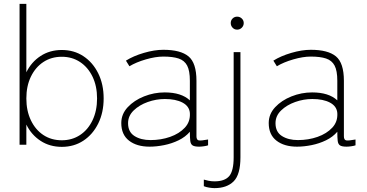

<svg xmlns="http://www.w3.org/2000/svg" viewBox="-20 -747 1895 991"><path d="M299 11Q237 11 189.5 -20Q142 -51 116 -104V0H81V-727H116V-374Q142 -427 189.5 -458Q237 -489 299 -489Q362 -489 410.5 -457Q459 -425 487 -368.5Q515 -312 515 -239Q515 -166 487 -109.5Q459 -53 410.5 -21Q362 11 299 11ZM299 -23Q352 -23 393 -50Q434 -77 457.5 -126Q481 -175 481 -239Q481 -303 457.5 -351.5Q434 -400 393 -427Q352 -454 299 -454Q245 -454 204 -427Q163 -400 139.5 -351.5Q116 -303 116 -239Q116 -175 139.5 -126Q163 -77 204 -50Q245 -23 299 -23Z M752 10Q686 10 646 -21Q606 -52 606 -112Q606 -158 639 -193.5Q672 -229 723.5 -249.5Q775 -270 830 -270Q916 -270 960 -229V-330Q960 -382 946 -408.5Q932 -435 902 -445Q872 -455 823 -455Q783 -455 733 -440.5Q683 -426 648 -405L630 -434Q668 -458 722.5 -474Q777 -490 823 -490Q912 -490 953 -456Q994 -422 994 -330V-44Q994 -25 1005.5 -22.5Q1017 -20 1054 -27V3Q1046 6 1032 8Q1018 10 1008 10Q984 10 974 3.5Q964 -3 962 -20Q960 -37 960 -67Q937 -40 902 -23Q867 -6 827.5 2Q788 10 752 10ZM757 -24Q811 -24 858 -40.5Q905 -57 934 -88Q963 -119 960 -164Q957 -199 922 -217.5Q887 -236 831 -236Q786 -236 742.5 -220.5Q699 -205 670 -177Q641 -149 641 -111Q641 -66 674 -45Q707 -24 757 -24Z M1087 224Q1076 224 1060 221.5Q1044 219 1032 214V180Q1042 183 1056.5 186Q1071 189 1087 189Q1140 189 1163 162Q1186 135 1186 65V-478H1221V65Q1221 154 1186 189Q1151 224 1087 224ZM1204 -594Q1190 -594 1180.5 -604Q1171 -614 1171 -628Q1171 -642 1180.5 -651.5Q1190 -661 1204 -661Q1218 -661 1228 -651.5Q1238 -642 1238 -628Q1238 -614 1228 -604Q1218 -594 1204 -594Z M1513 10Q1447 10 1407 -21Q1367 -52 1367 -112Q1367 -158 1400 -193.5Q1433 -229 1484.5 -249.5Q1536 -270 1591 -270Q1677 -270 1721 -229V-330Q1721 -382 1707 -408.5Q1693 -435 1663 -445Q1633 -455 1584 -455Q1544 -455 1494 -440.5Q1444 -426 1409 -405L1391 -434Q1429 -458 1483.5 -474Q1538 -490 1584 -490Q1673 -490 1714 -456Q1755 -422 1755 -330V-44Q1755 -25 1766.5 -22.5Q1778 -20 1815 -27V3Q1807 6 1793 8Q1779 10 1769 10Q1745 10 1735 3.5Q1725 -3 1723 -20Q1721 -37 1721 -67Q1698 -40 1663 -23Q1628 -6 1588.5 2Q1549 10 1513 10ZM1518 -24Q1572 -24 1619 -40.5Q1666 -57 1695 -88Q1724 -119 1721 -164Q1718 -199 1683 -217.5Q1648 -236 1592 -236Q1547 -236 1503.5 -220.5Q1460 -205 1431 -177Q1402 -149 1402 -111Q1402 -66 1435 -45Q1468 -24 1518 -24Z"/></svg>

Font: Zen Kaku Gothic Antique Light
Style: Regular
Weight: 300
Designer: Yoshimichi Ohira
Foundry: Positype
Version: Version 1.001